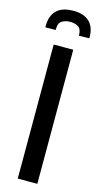

<svg xmlns="http://www.w3.org/2000/svg" viewBox="-141 -972 531 1013"><g transform="rotate(15 125.0 -465.5)"><path d="M71.3 0V-732.4H178.2V0ZM5.4 -808.6V-814.9Q4.9 -869.6 33.7 -899.9Q62.5 -930.2 123.5 -931.2Q182.6 -932.1 213.4 -903.3Q244.1 -874.5 244.6 -819.8V-812.5L188 -811.5Q187.5 -849.6 168 -860.4Q148.4 -871.1 123.5 -870.6Q99.6 -870.1 80.3 -858.9Q61 -847.7 61.5 -809.1Z"/></g></svg>

Font: Antonio Medium
Style: Regular
Weight: 500
Designer: Vernon Adams
Foundry: Vernon Adams
Version: Version 1.002